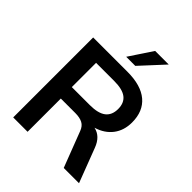

<svg xmlns="http://www.w3.org/2000/svg" viewBox="-254 -1069 1209 1209"><g transform="rotate(45 351.0 -464.0)"><path d="M663 0H527L436 -237Q424 -270 399 -283Q374 -296 334 -296H205V0H77V-712H382Q503 -712 566 -659Q629 -606 629 -507Q629 -436 591.5 -386.5Q554 -337 485 -316Q548 -303 576 -228ZM364 -396Q437 -396 472 -423Q507 -450 507 -505Q507 -559 472.5 -585.5Q438 -612 364 -612H203V-396ZM310 -773 413 -928H534L391 -773Z"/></g></svg>

Font: Muli
Style: Bold
Weight: 700
Designer: Vernon Adams
Foundry: Vernon Adams
Version: Version 2.001